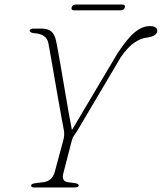

<svg xmlns="http://www.w3.org/2000/svg" viewBox="-20 -826 713 846"><path d="M327 -8.5Q327 0 306.5 0H130Q117 0 117 -8.5Q117 -16.5 137 -19L169.5 -23Q209 -27.5 221 -67L258.5 -207Q265.5 -230 261.5 -252Q258 -269.5 250.8 -308.8Q243.5 -348 235 -397.2Q226.5 -446.5 218 -495.5Q209.5 -544.5 202.8 -582.8Q196 -621 193 -636.5Q185 -675.5 133.5 -679.5Q112 -681 111 -691Q110.5 -695 115.5 -697.5Q120.5 -700 127 -700H161.5Q190.5 -700 205.2 -688.2Q220 -676.5 226 -650Q230 -634 236.5 -597.2Q243 -560.5 251.2 -513Q259.5 -465.5 267.8 -415.8Q276 -366 283.8 -323Q291.5 -280 297 -253L498 -591.5Q543.5 -660 575.8 -685.5Q608 -711 640 -711Q657.5 -711 665.2 -705Q673 -699 673 -692Q673 -679 661.5 -671Q650 -663 622.5 -659.5Q601 -657 573 -638.8Q545 -620.5 512.5 -574.5L318.5 -246.5Q310 -235 305 -227Q300 -219 297 -209L259.5 -64Q255 -47.5 258.8 -36.8Q262.5 -26 278 -23.5L310.5 -19Q327 -16.5 327 -8.5ZM295.5 -793Q299.5 -806 314.5 -806H518.5Q533.5 -806 530 -793Q526 -780.5 511 -780.5H307Q292.5 -780.5 295.5 -793Z"/></svg>

Font: Fraunces 9pt S000 Thin
Style: Italic
Weight: 100
Italic angle: -16°
Version: Version 1.000; ttfautohint (v1.8.3)